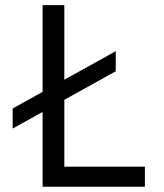

<svg xmlns="http://www.w3.org/2000/svg" viewBox="-20 -713 626 733"><path d="M28.3 -222.2 142.6 -285.6V0H533.2V-76.7H225.6V-332L421.9 -440.9V-517.6L225.6 -408.7V-693.4H142.6V-362.3L28.3 -298.8Z"/></svg>

Font: Cascadia Code SemiLight
Style: Regular
Weight: 350
Monospace: yes
Designer: Aaron Bell
Foundry: Saja Typeworks
Version: Version 2404.023